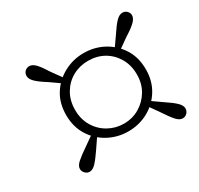

<svg xmlns="http://www.w3.org/2000/svg" viewBox="-103 -677 715 689"><g transform="rotate(-30 255.0 -333.0)"><path d="M395 -434 382 -447 415 -494Q434 -523 447.5 -537Q461 -551 474 -551Q485 -551 492.5 -543.5Q500 -536 500 -526Q500 -513 486 -499.5Q472 -486 443 -468ZM153 -333Q153 -295 170.5 -265.5Q188 -236 217.5 -219.5Q247 -203 281 -203Q317 -203 346 -220.5Q375 -238 392 -267Q409 -296 409 -333Q409 -372 391.5 -401.5Q374 -431 345.5 -447Q317 -463 281 -463Q246 -463 217 -447Q188 -431 170.5 -401.5Q153 -372 153 -333ZM116 -333Q116 -382 138.5 -418Q161 -454 199 -474.5Q237 -495 281 -495Q326 -495 363.5 -474.5Q401 -454 423.5 -418Q446 -382 446 -333Q446 -285 423.5 -248.5Q401 -212 363.5 -191.5Q326 -171 281 -171Q237 -171 199 -191.5Q161 -212 138.5 -248.5Q116 -285 116 -333ZM180 -448 167 -435 120 -468Q91 -486 77 -499.5Q63 -513 63 -526Q63 -537 70.5 -544.5Q78 -552 89 -552Q102 -552 115 -538Q128 -524 146 -495ZM166 -232 179 -219 147 -172Q128 -144 114.5 -129.5Q101 -115 88 -115Q78 -115 70 -123Q62 -131 62 -141Q62 -154 76.5 -167Q91 -180 119 -199ZM382 -219 395 -232 442 -199Q471 -180 485 -166.5Q499 -153 499 -140Q499 -130 491.5 -122Q484 -114 473 -114Q460 -114 447 -128.5Q434 -143 415 -172Z"/></g></svg>

Font: Source Serif 4 Light
Style: Italic
Weight: 300
Italic angle: -12°
Designer: Frank Grießhammer
Foundry: Adobe Systems Incorporated
Version: Version 4.004;hotconv 1.0.116;makeotfexe 2.5.65601